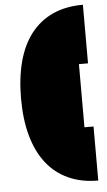

<svg xmlns="http://www.w3.org/2000/svg" viewBox="-58 -789 516 927"><g transform="rotate(-5 200.0 -326.0)"><path d="M380 100Q298 100 235 71Q172 42 129.5 -12.5Q87 -67 65 -146Q43 -225 43 -326Q43 -426 64 -505Q85 -584 127.5 -639Q170 -694 233 -723Q296 -752 380 -752V-468H336V-162H380V100Z"/></g></svg>

Font: ChangwonDangamAsac Bold
Style: Regular
Weight: 700
Designer: Choi Chi-young, Lee Youngbeen, Kim Jungjin, Yoon Jihee, Han Dohee
Foundry: YoonDesign Inc.
Version: Version 1.010;Build 20210623